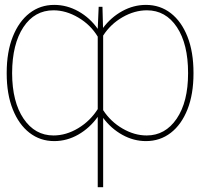

<svg xmlns="http://www.w3.org/2000/svg" viewBox="-20 -574 831 797"><path d="M385.7 203.1V-88.9Q352.5 -42.5 305.2 -15.4Q257.8 11.7 205.1 11.7Q147 11.7 102.5 -22.7Q58.1 -57.1 33 -120.1Q7.8 -183.1 7.8 -269.5V-271.5Q7.8 -358.4 33 -421.6Q58.1 -484.9 102.5 -519.3Q147 -553.7 205.1 -553.7Q257.8 -553.7 305.7 -526.9Q353.5 -500 385.7 -454.1L389.6 -545.9H405.3L407.7 -458Q440.9 -502.4 487.8 -528.1Q534.7 -553.7 585.9 -553.7Q644.5 -553.7 689 -519.3Q733.4 -484.9 758.3 -421.6Q783.2 -358.4 783.2 -271.5V-269.5Q783.2 -183.1 758.3 -120.1Q733.4 -57.1 689 -22.7Q644.5 11.7 585.9 11.7Q534.7 11.7 488 -14.2Q441.4 -40 408.2 -84.5V203.1ZM30.3 -271.5V-269.5Q30.8 -150.9 77.9 -81.3Q125 -11.7 202.1 -11.7Q254.4 -11.7 304.4 -41.7Q354.5 -71.8 385.7 -121.1V-421.9Q356 -471.2 304.9 -501.2Q253.9 -531.2 202.1 -531.2Q123.5 -531.2 77.1 -461.2Q30.8 -391.1 30.3 -271.5ZM760.7 -269.5V-271.5Q760.7 -391.1 714.4 -461.2Q668 -531.2 589.8 -531.2Q538.6 -531.2 488.8 -502.7Q439 -474.1 408.2 -426.3V-116.7Q439.5 -68.8 488.8 -40.3Q538.1 -11.7 588.9 -11.7Q666 -11.7 713.4 -81.3Q760.7 -150.9 760.7 -269.5Z"/></svg>

Font: Inter Display Thin
Style: Regular
Weight: 100
Designer: Rasmus Andersson
Foundry: rsms
Version: Version 4.000;git-a52131595